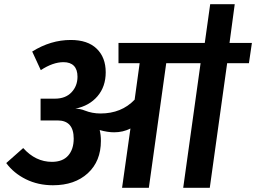

<svg xmlns="http://www.w3.org/2000/svg" viewBox="-20 -897 1223 917"><path d="M1183.1 -691.9 1168.9 -595.2H1064.9L981.9 0H855L938 -595.2H773.9L690.9 0H563L603 -283.2Q567.4 -265.1 524.9 -265.1Q493.7 -265.1 456.1 -275.9Q461.9 -252.9 461.9 -224.1Q461.9 -127 399.4 -69.6Q336.9 -12.2 232.9 -12.2Q161.6 -12.2 103.5 -41Q45.4 -69.8 9.8 -118.2L90.8 -189.9Q149.9 -124 228 -124Q279.3 -124 305.7 -154.1Q332 -184.1 332 -234.9Q332 -321.8 254.9 -321.8H173.8V-425.8H242.2Q293 -425.8 321.5 -456.1Q350.1 -486.3 350.1 -530.8Q350.1 -564.9 333 -582.5Q315.9 -600.1 283.2 -600.1Q232.9 -600.1 174.8 -562L133.8 -650.9Q222.2 -706.1 317.9 -706.1Q398.9 -706.1 441.9 -664.3Q484.9 -622.6 484.9 -551.8Q484.9 -483.4 445.8 -437.5Q406.7 -391.6 339.8 -377.9Q363.3 -377.9 384.8 -369.1Q420.4 -355 460 -355Q560.1 -355 623 -420.9L647 -595.2H545.9V-691.9H958L983.9 -877H1101.1L1076.2 -691.9Z"/></svg>

Font: FiraGO SemiBold
Style: Italic
Weight: 600
Italic angle: -8°
Designer: bBox Type GmbH
Foundry: bBox Type GmbH
Version: Version 1.001;PS 001.001;hotconv 1.0.88;makeotf.lib2.5.64775